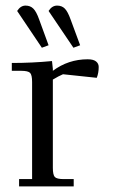

<svg xmlns="http://www.w3.org/2000/svg" viewBox="-20 -663 409 683"><path d="M22 -411.1V-439Q94.7 -439 165 -445.8L168 -418V-411.1Q223.1 -452.1 292 -452.1Q312 -452.1 321.5 -444.6Q331.1 -437 331.1 -424.8Q331.1 -403.3 324.2 -386.2L204.1 -398.9Q189 -392.6 168 -379.9V-65.9Q168 -41 175 -33.4Q182.1 -25.9 207 -25.9H242.2V0H47.9V-25.9H94.2V-371.1Q94.2 -396 87.2 -403.6Q80.1 -411.1 55.2 -411.1ZM41 -624Q53.2 -643.1 70.8 -643.1Q87.9 -643.1 98.6 -632.3Q109.4 -621.6 119.1 -594.2L152.8 -502L128.9 -493.2ZM152.8 -624Q165 -643.1 183.1 -643.1Q200.2 -643.1 210.7 -632.3Q221.2 -621.6 231 -594.2L265.1 -502L241.2 -493.2Z"/></svg>

Font: Dihjauti S
Style: Regular
Weight: 400
Designer: T. Christopher White
Version: Version 3.0.0